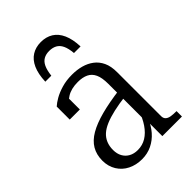

<svg xmlns="http://www.w3.org/2000/svg" viewBox="-221 -828 928 928"><g transform="rotate(-45 243.0 -363.5)"><path d="M239 -737Q204 -737 177.5 -720.5Q151 -704 136 -670.5Q121 -637 119 -586H160Q164 -620 173.5 -640Q183 -660 199 -669Q215 -678 237 -678Q260 -678 276.5 -669Q293 -660 302.5 -640Q312 -620 315 -586H360Q358 -637 343 -670.5Q328 -704 301.5 -720.5Q275 -737 239 -737ZM345 -306V-264Q296 -258 258.5 -249.5Q221 -241 194 -229.5Q167 -218 150.5 -203Q134 -188 125.5 -167.5Q117 -147 117 -121Q117 -95 127.5 -76Q138 -57 157 -46.5Q176 -36 202 -36Q234 -36 260 -52Q286 -68 306.5 -98Q327 -128 340 -168L346 -112Q331 -74 307.5 -47Q284 -20 253 -5Q222 10 185 10Q145 10 113 -6Q81 -22 62.5 -52Q44 -82 44 -121Q44 -162 62 -192.5Q80 -223 117 -244.5Q154 -266 210.5 -281Q267 -296 345 -306ZM333 0V-108L327 -109V-363Q327 -405 316 -429Q305 -453 283 -463.5Q261 -474 229 -474Q183 -474 154 -455.5Q125 -437 108 -410Q106 -420 108 -428.5Q110 -437 115 -444.5Q120 -452 126.5 -457Q133 -462 142 -465V-373H73V-462Q86 -474 108.5 -487Q131 -500 163 -509.5Q195 -519 234 -519Q268 -519 297 -511Q326 -503 348.5 -486Q371 -469 384 -441.5Q397 -414 397 -373V-72Q397 -58 405.5 -50Q414 -42 429 -39.5Q444 -37 464 -37H467V0Z"/></g></svg>

Font: Roboto Serif 28pt Condensed Light
Style: Regular
Weight: 300
Width: 3
Designer: Greg Gazdowicz
Foundry: Commercial Type
Version: Version 1.008